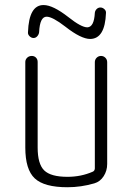

<svg xmlns="http://www.w3.org/2000/svg" viewBox="-20 -745 540 774"><path d="M252 9.8Q158.2 9.8 120.1 -25.9Q82 -61.5 82 -150.4V-495.1Q82 -504.9 89.4 -512.2Q96.7 -519.5 108.4 -519.5Q118.2 -519.5 125 -512.7Q131.8 -505.9 131.8 -495.1V-150.4Q131.8 -84 158.2 -58.1Q184.6 -32.2 252 -32.2Q306.6 -32.2 353.5 -52.7Q361.3 -55.7 362.3 -65.4V-494.1Q362.3 -504.9 369.6 -512.2Q377 -519.5 387.2 -519.5Q397.5 -519.5 404.8 -512.2Q412.1 -504.9 412.1 -494.1V-84Q412.1 -56.6 397.9 -34.7Q383.8 -12.7 360.4 -5.9Q306.6 9.8 252 9.8ZM362.3 -693.4Q363.3 -702.1 369.6 -708.5Q376 -714.8 384.8 -714.8Q393.6 -714.8 400.9 -708Q408.2 -701.2 407.2 -692.4Q403.3 -588.9 343.8 -587.9Q306.6 -587.9 243.2 -637.7Q191.4 -677.7 168 -677.7Q140.6 -677.7 137.7 -615.2Q136.7 -606.4 130.4 -599.1Q124 -591.8 115.2 -591.8Q106.4 -591.8 99.1 -599.1Q91.8 -606.4 92.8 -615.2Q96.7 -725.6 156.2 -724.6Q193.4 -724.6 255.9 -675.8Q307.6 -634.8 332 -634.8Q359.4 -635.7 362.3 -693.4Z"/></svg>

Font: Rounded Mgen+ 1mn light
Style: Regular
Weight: 200
Designer: [Source Han Sans]
Ryoko NISHIZUKA  (kana & ideographs); Paul D. Hunt (Latin, Greek & Cyrillic); Wenlong ZHANG  (bopomofo
Version: Version 1.059.20150602